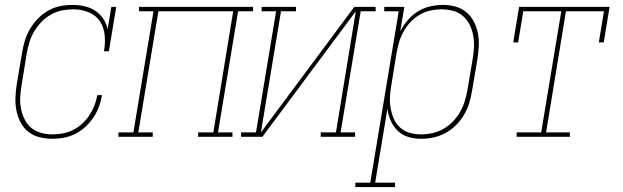

<svg xmlns="http://www.w3.org/2000/svg" viewBox="-20 -558 2540 783"><path d="M194 8Q167 8 141 1.5Q115 -5 95.5 -20.5Q76 -36 64 -59Q52 -82 47 -107Q42 -132 43 -159Q44 -186 48 -213L70 -343Q74 -368 81.5 -392.5Q89 -417 102.5 -440Q116 -463 135 -482.5Q154 -502 177 -515Q200 -528 225.5 -533Q251 -538 276 -538Q301 -538 325 -532.5Q349 -527 368.5 -514Q388 -501 401 -481.5Q414 -462 419 -439L434 -530H454L424 -349H404Q410 -381 407 -413.5Q404 -446 387.5 -471Q371 -496 341.5 -508Q312 -520 280 -520Q257 -520 233.5 -515.5Q210 -511 188.5 -499Q167 -487 149.5 -469Q132 -451 119.5 -430Q107 -409 100 -386Q93 -363 89 -340L68 -210Q64 -186 62.5 -162Q61 -138 65.5 -115.5Q70 -93 80 -72Q90 -51 107 -37Q124 -23 146.5 -16.5Q169 -10 194 -10Q215 -10 236.5 -14Q258 -18 278 -28Q298 -38 315 -53.5Q332 -69 344.5 -88Q357 -107 365 -127.5Q373 -148 377 -170H396Q392 -146 383.5 -123Q375 -100 361 -79Q347 -58 328.5 -41Q310 -24 287.5 -12.5Q265 -1 241 3.5Q217 8 194 8Z M463 0V-18H524L606 -512H547V-530H1012V-512H951L869 -18H928V0H788V-18H850L931 -512H626L544 -18H603V0Z M963 0V-18H1024L1106 -512H1047V-530H1187V-512H1126L1044 -18L1425 -530H1512V-512H1451L1369 -18H1428V0H1288V-18H1350L1431 -512L1050 0Z M1429 205V187H1490L1606 -512H1547V-530H1629L1612 -430Q1625 -455 1643 -476Q1661 -497 1684.5 -511.5Q1708 -526 1734.5 -532Q1761 -538 1786 -538Q1813 -538 1838 -531Q1863 -524 1882 -508Q1901 -492 1912.5 -469.5Q1924 -447 1929 -422Q1934 -397 1932.5 -370Q1931 -343 1927 -317L1905 -187Q1901 -162 1893.5 -137.5Q1886 -113 1872.5 -90Q1859 -67 1839.5 -47.5Q1820 -28 1796.5 -15.5Q1773 -3 1748 2.5Q1723 8 1698 8Q1670 8 1645 0.5Q1620 -7 1602 -24.5Q1584 -42 1573.5 -65.5Q1563 -89 1560 -115L1510 187H1591V205ZM1697 -10Q1720 -10 1743 -15Q1766 -20 1787.5 -32Q1809 -44 1826.5 -62Q1844 -80 1856 -101Q1868 -122 1875 -144.5Q1882 -167 1886 -190L1908 -320Q1912 -344 1913 -368Q1914 -392 1909.5 -415Q1905 -438 1894.5 -458.5Q1884 -479 1867 -493.5Q1850 -508 1827 -514Q1804 -520 1780 -520Q1758 -520 1735 -515Q1712 -510 1691.5 -498Q1671 -486 1654 -468Q1637 -450 1625.5 -429Q1614 -408 1607.5 -386Q1601 -364 1597 -341L1576 -211Q1572 -188 1570.5 -164Q1569 -140 1573 -117Q1577 -94 1586 -73.5Q1595 -53 1611.5 -38Q1628 -23 1650.5 -16.5Q1673 -10 1697 -10Z M2087 0V-18H2187L2269 -512H2114L2093 -385H2073L2097 -530H2466L2442 -385H2422L2443 -512H2288L2207 -18H2304V0Z"/></svg>

Font: Iosevka Curly Slab ThObl
Style: Regular
Weight: 100
Italic angle: -9°
Monospace: yes
Designer: Belleve Invis
Foundry: Belleve Invis
Version: Version 11.0.0; ttfautohint (v1.8.3)